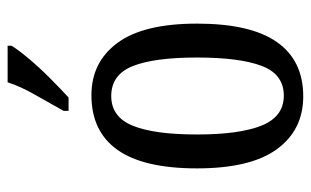

<svg xmlns="http://www.w3.org/2000/svg" viewBox="-176 -630 816 504"><g transform="rotate(-90 232.0 -378.0)"><path d="M231 10Q143 10 92.5 -59Q42 -128 42 -269Q42 -409 90.5 -477.5Q139 -546 234 -546Q321 -546 371.5 -477.5Q422 -409 422 -269Q422 -128 373.5 -59Q325 10 231 10ZM233 -41Q289 -41 311 -99Q333 -157 333 -269Q333 -381 310.5 -437.5Q288 -494 232 -494Q177 -494 154 -437.5Q131 -381 131 -269Q131 -157 154.5 -99Q178 -41 233 -41ZM193 -619Q214 -657 235.5 -694.5Q257 -732 268 -766H364V-756Q354 -739 331 -711.5Q308 -684 280 -656Q252 -628 228 -606H193Z"/></g></svg>

Font: Noto Serif Bengali ExtraCondensed
Style: Regular
Weight: 400
Width: 2
Designer: Juan Bruce, Universal Thirst, Indian Type Foundry and the Monotype Design Team.
Foundry: Monotype Imaging Inc.
Version: Version 2.003; ttfautohint (v1.8.4.7-5d5b)